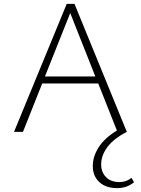

<svg xmlns="http://www.w3.org/2000/svg" viewBox="-20 -678 724 987"><path d="M669 259Q650 274 629 281.5Q608 289 581 289Q524 289 490.5 258Q457 227 457 175Q457 127 487 79.5Q517 32 581 -7L485 -249H197L98 0H52L323 -658H363L632 0Q565 34 532.5 77.5Q500 121 500 167Q500 207 525 232.5Q550 258 594 258Q630 258 656 236ZM470 -285 341 -611 211 -285Z"/></svg>

Font: Ysabeau SC Light
Style: Regular
Weight: 300
Designer: Christian Thalmann (Catharsis Fonts)
Version: Version 0.003